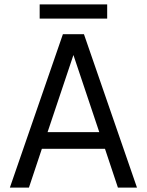

<svg xmlns="http://www.w3.org/2000/svg" viewBox="-20 -856 670 876"><path d="M25 0H112L171 -177H459L518 0H605L363 -700H267ZM161 -771H469V-836H161ZM197 -253 315 -605 433 -253Z"/></svg>

Font: Meta Space
Style: Regular
Weight: 400
Designer: Meta Pool / Florian Karsten
Foundry: Meta Pool / Florian Karsten
Version: Version 2.000;Glyphs 3.1.1 (3137)